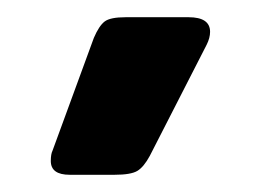

<svg xmlns="http://www.w3.org/2000/svg" viewBox="-20 -766 305 223"><path d="M39 -579Q39 -587 41 -591L89 -722Q95 -736 101.5 -741Q108 -746 126 -746H199Q224 -746 224 -729Q224 -722 220 -714L154 -585Q147 -572 139.5 -567.5Q132 -563 113 -563H61Q39 -563 39 -579Z"/></svg>

Font: Mitr
Style: Regular
Weight: 400
Designer: Thanarat Vachiruckul
Foundry: Cadson Demak
Version: Version 1.003